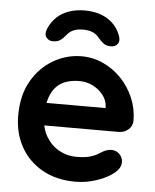

<svg xmlns="http://www.w3.org/2000/svg" viewBox="-54 -793 687 849"><g transform="rotate(5 290.0 -369.0)"><path d="M312 10Q227 10 164.5 -25.5Q102 -61 68.5 -122Q35 -183 35 -260Q35 -350 71.5 -413.5Q108 -477 167 -511Q226 -545 292 -545Q343 -545 388.5 -524Q434 -503 469 -466.5Q504 -430 524.5 -382Q545 -334 545 -280Q544 -256 526 -241Q508 -226 484 -226H102L72 -326H439L417 -306V-333Q415 -362 396.5 -385Q378 -408 350.5 -421.5Q323 -435 292 -435Q262 -435 236 -427Q210 -419 191 -400Q172 -381 161 -349Q150 -317 150 -268Q150 -214 172.5 -176.5Q195 -139 230.5 -119.5Q266 -100 306 -100Q343 -100 365 -106Q387 -112 400.5 -120.5Q414 -129 425 -135Q443 -144 459 -144Q481 -144 495.5 -129Q510 -114 510 -94Q510 -67 482 -45Q456 -23 409 -6.5Q362 10 312 10ZM288 -748Q326 -748 357 -737.5Q388 -727 411 -706Q434 -685 446 -655Q457 -630 447 -615Q437 -600 417 -600Q396 -600 383.5 -609.5Q371 -619 357 -636Q346 -649 329.5 -656Q313 -663 288 -663Q263 -663 246.5 -656Q230 -649 219 -636Q206 -619 193 -609.5Q180 -600 159 -600Q140 -600 129.5 -614.5Q119 -629 129 -653Q142 -684 164.5 -705Q187 -726 218.5 -737Q250 -748 288 -748Z"/></g></svg>

Font: Quicksand Light
Style: Bold
Weight: 700
Version: Version 3.004